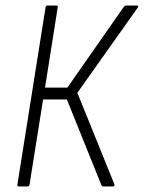

<svg xmlns="http://www.w3.org/2000/svg" viewBox="-20 -675 520 695"><path d="M49 0Q42 0 43 -7L145 -649Q146 -655 153 -655H183Q190 -655 189 -649L143 -358H224L428 -650Q432 -655 438 -655H476Q479 -655 480 -653.5Q481 -652 479 -648L260 -339L394 -8Q396 0 389 0H354Q349 0 347 -5L222 -315H136L87 -7Q86 0 79 0Z"/></svg>

Font: Sofia Sans Condensed Light
Style: Italic
Weight: 300
Italic angle: -9°
Version: Version 4.100